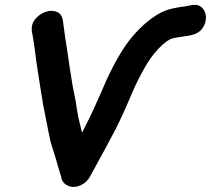

<svg xmlns="http://www.w3.org/2000/svg" viewBox="-20 -762 861 784"><path d="M262 -2Q284 6 309.5 -5.5Q335 -17 348 -42Q421 -174 456 -242Q470 -270 496 -328L531 -409Q576 -504 612 -546Q645 -586 675 -602Q684 -606 703 -609Q708 -610 716 -611Q724 -612 728 -613Q746 -615 759 -618Q792 -625 807 -647Q822 -669 821 -693Q820 -717 803.5 -732Q787 -747 757 -740Q749 -738 736 -736Q710 -733 709 -732Q667 -726 636 -710Q576 -678 520 -612Q470 -553 417 -440L382 -360Q359 -308 343 -276L315 -220L300 -282Q294 -313 289 -349L277 -409Q273 -434 266 -477L257 -539L246 -610L237 -677Q233 -705 212.5 -713.5Q192 -722 167.5 -714Q143 -706 125 -685.5Q107 -665 110 -635Q113 -622 122 -560Q130 -497 133 -480L144 -409Q153 -354 157 -330L171 -259Q180 -212 187 -181L207 -117Q218 -77 230 -40Q231 -39 230 -37Q236 -11 262 -2Z"/></svg>

Font: Balsamiq Sans
Style: Bold Italic
Weight: 700
Italic angle: -12°
Designer: Michael Angeles
Foundry: Balsamiq SRL
Version: Version 1.020; ttfautohint (v1.8.4.7-5d5b);gftools[0.9.26]